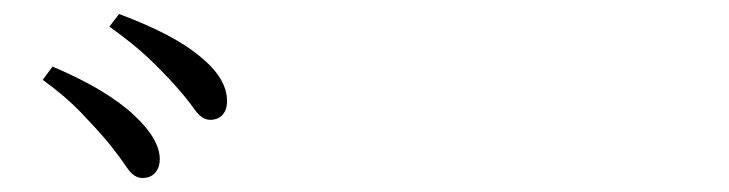

<svg xmlns="http://www.w3.org/2000/svg" viewBox="-20 -862 1040 274"><path d="M183 -608Q171 -608 161 -623Q151 -638 135 -658Q119 -677 96 -701Q73 -725 41 -748L55 -767Q95 -750 124 -732.5Q153 -715 172 -697Q208 -663 208 -635Q208 -623 201.5 -615.5Q195 -608 183 -608ZM280 -691Q268 -691 257.5 -706Q247 -721 230 -740Q213 -759 192 -779Q171 -799 136 -824L150 -842Q190 -827 218.5 -812Q247 -797 266 -781Q304 -750 304 -718Q304 -705 297.5 -698Q291 -691 280 -691Z"/></svg>

Font: Noto Serif JP ExtraLight
Style: Regular
Weight: 400
Version: Version 2.003-H1;hotconv 1.1.1;makeotfexe 2.6.0